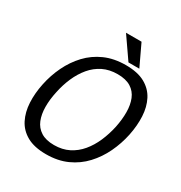

<svg xmlns="http://www.w3.org/2000/svg" viewBox="-195 -977 1057 1124"><g transform="rotate(30 333.5 -415.0)"><path d="M278.7 10Q199.2 10 149.2 -18Q99.3 -46 74.8 -94.5Q50.2 -143 47.1 -205Q44 -267 58 -334Q72 -402 101.6 -463.5Q131.2 -525 176.2 -573Q221.3 -621 283.2 -648.5Q345.2 -676 424.7 -676Q504.2 -676 554 -648.5Q603.8 -621 628.5 -573Q653.2 -525 656.2 -463.5Q659.3 -402 645.3 -334Q631.3 -267 601.8 -205Q572.2 -143 527 -94.5Q481.8 -46 420 -18Q358.2 10 278.7 10ZM292.8 -60Q348.3 -60 391.4 -81.8Q434.5 -103.5 466.4 -141.6Q498.3 -179.7 519.8 -229.2Q541.2 -278.7 553.3 -334Q564.7 -389.5 564.3 -438.5Q564 -487.5 548.7 -525.5Q533.3 -563.5 499.2 -584.8Q465 -606 409.5 -606Q354 -606 310.9 -584.8Q267.8 -563.5 236 -525.5Q204.2 -487.5 182.8 -438.5Q161.3 -389.5 150 -334Q137.8 -278.7 138.2 -229.2Q138.5 -179.7 153.8 -141.6Q169 -103.5 203.2 -81.8Q237.3 -60 292.8 -60ZM329.5 -840.3H434.5L502.2 -697H428.8Z"/></g></svg>

Font: Epunda Slab Light
Style: Italic
Weight: 300
Italic angle: -12°
Designer: Simon Atzbach
Foundry: typofactur
Version: Version 1.102